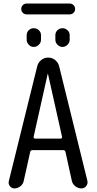

<svg xmlns="http://www.w3.org/2000/svg" viewBox="-20 -1052 540 1072"><path d="M246.1 -638.7 168 -289.1Q166 -278.3 175.8 -278.3H318.4Q328.1 -278.3 326.2 -289.1L248 -638.7Q248 -639.6 247.1 -639.6Q246.1 -639.6 246.1 -638.7ZM60.5 0Q44.9 0 35.2 -12.7Q25.4 -25.4 29.3 -41L187.5 -680.7Q192.4 -702.1 209.5 -716.3Q226.6 -730.5 249 -730.5Q271.5 -730.5 288.6 -716.3Q305.7 -702.1 310.5 -680.7L467.8 -43Q471.7 -26.4 461.4 -13.2Q451.2 0 434.6 0Q416 0 400.4 -12.2Q384.8 -24.4 380.9 -43L345.7 -203.1Q343.8 -213.9 332 -213.9H162.1Q150.4 -213.9 148.4 -203.1L112.3 -41Q108.4 -23.4 93.3 -11.7Q78.1 0 60.5 0ZM369.1 -971.7H128.9Q116.2 -971.7 107.4 -980.5Q98.6 -989.3 98.6 -1002Q98.6 -1014.6 107.4 -1023.4Q116.2 -1032.2 128.9 -1032.2H369.1Q381.8 -1032.2 390.6 -1023.4Q399.4 -1014.6 399.4 -1002Q399.4 -989.3 390.6 -980.5Q381.8 -971.7 369.1 -971.7ZM289.1 -855.5Q289.1 -872.1 300.8 -883.3Q312.5 -894.5 328.6 -894.5Q344.7 -894.5 356.9 -883.3Q369.1 -872.1 369.1 -855.5V-830.1Q369.1 -814.5 356.9 -802.2Q344.7 -790 328.6 -790Q312.5 -790 300.8 -802.2Q289.1 -814.5 289.1 -830.1ZM128.9 -855.5Q128.9 -872.1 140.6 -883.3Q152.3 -894.5 168.5 -894.5Q184.6 -894.5 196.8 -883.3Q209 -872.1 209 -855.5V-830.1Q209 -814.5 196.8 -802.2Q184.6 -790 168.5 -790Q152.3 -790 140.6 -802.2Q128.9 -814.5 128.9 -830.1Z"/></svg>

Font: Rounded-X Mgen+ 1mn regular
Style: Regular
Weight: 400
Designer: [Source Han Sans]
Ryoko NISHIZUKA  (kana & ideographs); Paul D. Hunt (Latin, Greek & Cyrillic); Wenlong ZHANG  (bopomofo
Version: Version 1.059.20150602